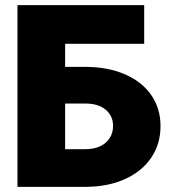

<svg xmlns="http://www.w3.org/2000/svg" viewBox="-20 -727 668 747"><path d="M47.9 -707H541V-556.6H233.4V-466.8H311.5Q398.9 -466.8 465.3 -438.2Q531.7 -409.7 568.1 -357.7Q604.5 -305.7 604.5 -236.3Q604.5 -166.5 568.1 -113Q531.7 -59.6 465.3 -29.8Q398.9 0 311.5 0H47.9ZM419.9 -237.3Q419.9 -275.9 391.4 -300Q362.8 -324.2 311.5 -324.2H233.4V-146.5H311.5Q345.7 -146.5 370.1 -158.2Q394.5 -169.9 407.2 -190.4Q419.9 -210.9 419.9 -237.3Z"/></svg>

Font: Pretendard Std Black
Style: Regular
Weight: 900
Designer: Base glyphs from Inter by Rasmus Andersson; Hangeul glyphs from Noto Sans CJK(Source Han Sans) by Jang Soo-young and Kan
Foundry: Kil Hyung-jin
Version: Version 1.309